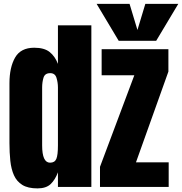

<svg xmlns="http://www.w3.org/2000/svg" viewBox="-20 -994 968 1021"><path d="M179.2 7.8Q128.4 7.8 98.6 -10.7Q68.8 -29.3 54.2 -62Q39.6 -94.7 34.9 -138.7Q30.3 -182.6 30.3 -232.9V-551.3Q30.3 -635.7 60.3 -688Q90.3 -740.2 162.1 -740.2Q215.3 -740.2 243.9 -717.5Q272.5 -694.8 288.1 -654.3V-859.4H465.8V0H288.1V-77.6Q273.4 -38.1 249.3 -15.1Q225.1 7.8 179.2 7.8ZM246.1 -128.9Q271 -128.9 279.5 -148.9Q288.1 -168.9 288.1 -220.7V-528.8Q288.1 -554.7 280.5 -579.8Q272.9 -605 247.1 -605Q218.8 -605 211.4 -581.1Q204.1 -557.1 204.1 -528.8V-220.7Q204.1 -128.9 246.1 -128.9ZM511.7 0V-106.9L694.3 -593.8H520.5V-732.4H875.5V-613.3L703.1 -130.9H877V0ZM611.3 -776.9 493.7 -973.6H668.9L710.9 -834.5L752.9 -973.6H928.2L810.5 -776.9Z"/></svg>

Font: webenart
Style: Regular
Weight: 400
Designer: Vernon Adams
Foundry: Vernon Adams
Version: Version 2.116; ttfautohint (v1.8.3)